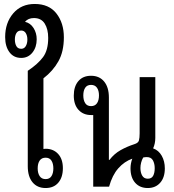

<svg xmlns="http://www.w3.org/2000/svg" viewBox="-20 -941 878 968"><path d="M155 -921Q227 -921 264.5 -873Q302 -825 302 -753Q302 -681 274.5 -632Q247 -583 199 -546V-190Q204 -191 210 -191Q249 -191 273 -165Q297 -139 297 -93Q297 -47 274 -20Q251 7 210 7Q168 7 144 -22Q120 -51 120 -103V-584Q171 -618 197 -653Q223 -688 223 -750Q223 -794 205.5 -822Q188 -850 151 -850Q122 -850 106 -831Q133 -825 149 -800Q165 -775 165 -743Q165 -703 143.5 -676Q122 -649 87 -649Q49 -649 27.5 -678Q6 -707 6 -754Q6 -826 46.5 -873.5Q87 -921 155 -921ZM87 -695Q102 -695 110 -708.5Q118 -722 118 -742Q118 -761 110 -774Q102 -787 87 -787Q70 -787 62.5 -774Q55 -761 55 -742Q55 -722 62.5 -708.5Q70 -695 87 -695ZM210 -146Q190 -146 180 -131.5Q170 -117 170 -92Q170 -68 180 -53Q190 -38 210 -38Q230 -38 239.5 -53Q249 -68 249 -92Q249 -116 239.5 -131Q230 -146 210 -146Z M725 7Q685 7 661.5 -19.5Q638 -46 638 -92Q638 -117 647 -141Q607 -127 576.5 -92.5Q546 -58 530 0H450V-361Q445 -361 439 -361Q400 -361 376 -387Q352 -413 352 -459Q352 -505 375 -532Q398 -559 439 -559Q481 -559 505 -530Q529 -501 529 -449V-135H532Q556 -166 588 -184Q620 -202 657 -214Q677 -220 680.5 -233Q684 -246 684 -269V-552H763V-246Q763 -217 752 -193Q780 -183 795.5 -155.5Q811 -128 811 -92Q811 -46 787.5 -19.5Q764 7 725 7ZM439 -406Q459 -406 469 -420.5Q479 -435 479 -460Q479 -484 469 -498.5Q459 -513 439 -513Q419 -513 409.5 -498.5Q400 -484 400 -460Q400 -436 409.5 -421Q419 -406 439 -406ZM725 -40Q744 -40 752 -54.5Q760 -69 760 -93Q760 -116 751 -132.5Q742 -149 720 -149Q712 -149 702 -147Q695 -135 691.5 -121Q688 -107 688 -94Q688 -71 697 -55.5Q706 -40 725 -40Z"/></svg>

Font: Noto Sans Thai Looped Condensed
Style: Regular
Weight: 400
Width: 3
Designer: Sasikarn Vongin, Ben Mitchell
Foundry: The Fontpad Ltd
Version: Version 1.001; ttfautohint (v1.8.4.7-5d5b)